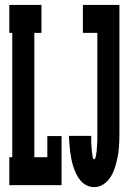

<svg xmlns="http://www.w3.org/2000/svg" viewBox="-20 -755 540 783"><path d="M18 0V-114H30V-621H18V-735H149V-621H120V-114H173V-200H231V0ZM364 8Q348 8 333.5 1Q319 -6 308.5 -18.5Q298 -31 291 -45.5Q284 -60 279 -75.5Q274 -91 271 -106.5Q268 -122 266 -137.5Q264 -153 263 -169Q262 -185 261 -201H352Q352 -198 352 -194.5Q352 -191 352 -187.5Q352 -184 352 -180.5Q352 -177 352 -173.5Q352 -170 352.5 -166.5Q353 -163 353 -159.5Q353 -156 353.5 -152.5Q354 -149 354 -145.5Q354 -142 354.5 -138.5Q355 -135 355.5 -131.5Q356 -128 356.5 -124.5Q357 -121 357.5 -117.5Q358 -114 359 -110Q360 -106 364 -106Q368 -106 369 -110.5Q370 -115 371 -119Q372 -123 372.5 -127Q373 -131 373.5 -135Q374 -139 374.5 -143Q375 -147 375 -151Q375 -155 375.5 -159Q376 -163 376 -167Q376 -171 376.5 -175Q377 -179 377 -183Q377 -187 377 -191Q377 -195 377 -199Q377 -203 377 -207Q377 -211 377 -215V-621H318V-735H467V-215Q467 -198 466.5 -181Q466 -164 464.5 -147.5Q463 -131 459.5 -114Q456 -97 451.5 -81Q447 -65 440 -49.5Q433 -34 422 -21Q411 -8 396 0Q381 8 364 8Z"/></svg>

Font: Iosevka Curly Slab Heavy
Style: Regular
Weight: 900
Monospace: yes
Designer: Belleve Invis
Foundry: Belleve Invis
Version: Version 22.1.2; ttfautohint (v1.8.4)